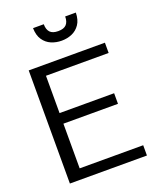

<svg xmlns="http://www.w3.org/2000/svg" viewBox="-169 -1041 932 1140"><g transform="rotate(-20 297.0 -471.0)"><path d="M71.3 0V-714.8H552.7V-649.9H156.7V-414.1H501.5V-347.2H156.7V-64.9H558.1V0ZM316.4 -813.5Q281.7 -813.5 251.2 -826.4Q220.7 -839.4 201.4 -867.7Q182.1 -896 181.2 -941.9H249Q249 -908.7 264.9 -891.4Q280.8 -874 316.4 -874Q352.5 -874 368.4 -891.4Q384.3 -908.7 384.3 -941.9H451.7Q450.7 -896 431.4 -867.7Q412.1 -839.4 381.8 -826.4Q351.6 -813.5 316.4 -813.5Z"/></g></svg>

Font: Pontano Sans
Style: Regular
Weight: 400
Designer: Vernon Adams
Foundry: Vernon Adams
Version: Version 2.001